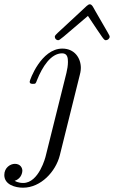

<svg xmlns="http://www.w3.org/2000/svg" viewBox="-55 -668 530 893"><path d="M200 -496C200 -488 208 -481 215 -481C224 -481 229 -488 354 -594C429 -482 428 -481 438 -481C446 -481 455 -489 455 -497C455 -504 453 -504 390 -614C381 -629 374 -648 363 -648C354 -648 347 -639 320 -614C197 -500 200 -505 200 -496ZM-35 146C-35 191 16 205 52 205C135 205 204 130 223 55L316 -319C317 -322 321 -338 321 -352C321 -399 291 -442 235 -442C136 -442 83 -295 83 -288C83 -278 93 -278 98 -278C111 -278 111 -279 117 -295C142 -358 182 -420 234 -420C259 -420 261 -398 261 -380C261 -364 258 -345 254 -329L158 56C157 62 126 183 53 183C48 183 31 183 13 173C48 162 49 128 49 126C49 113 40 94 14 94C-6 94 -35 111 -35 146Z"/></svg>

Font: CMU Serif
Style: Italic
Weight: 500
Italic angle: -14.04°
Version: Version 0.7.0